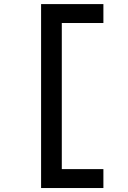

<svg xmlns="http://www.w3.org/2000/svg" viewBox="-20 -818 626 942"><path d="M181.6 104.5V-797.9H487.3V-705.1H283.2V11.7H487.3V104.5Z"/></svg>

Font: Cascadia Mono PL
Style: Regular
Weight: 400
Monospace: yes
Designer: Aaron Bell
Foundry: Saja Typeworks
Version: Version 2404.023; ttfautohint (v1.8.4)